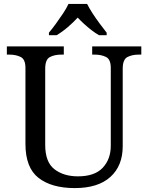

<svg xmlns="http://www.w3.org/2000/svg" viewBox="-20 -951 757 981"><path d="M362 10Q244 10 177 -42Q110 -94 110 -216V-604Q110 -648 85.5 -660Q61 -672 28 -672H15V-714H306V-672H293Q259 -672 235 -659.5Q211 -647 211 -600V-210Q211 -123 258 -86.5Q305 -50 378 -50Q464 -50 505 -94Q546 -138 546 -206V-604Q546 -648 521.5 -660Q497 -672 464 -672H451V-714H702V-672H689Q655 -672 631 -659.5Q607 -647 607 -600V-204Q607 -104 544 -47Q481 10 362 10ZM230 -784Q246 -803 265 -829Q284 -855 302 -882Q320 -909 330 -931H425Q436 -909 453.5 -882Q471 -855 490.5 -829Q510 -803 525 -784V-771H486Q467 -782 447.5 -797Q428 -812 410 -828.5Q392 -845 377 -861Q355 -837 326.5 -812.5Q298 -788 269 -771H230Z"/></svg>

Font: Noto Serif Toto
Style: Regular
Weight: 400
Designer: Monotype Design Team
Foundry: Monotype Imaging Inc.
Version: Version 2.001